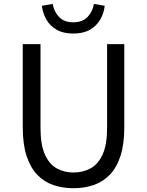

<svg xmlns="http://www.w3.org/2000/svg" viewBox="-20 -962 761 995"><path d="M360.8 13.4Q304.7 13.4 256.8 -2.9Q208.8 -19.2 173.2 -56.1Q137.7 -93 117.8 -153.8Q97.9 -214.5 97.9 -302.4V-733.4H189.9V-299.9Q189.9 -212.2 212.7 -161.4Q235.5 -110.5 274.3 -89.3Q313.1 -68 360.8 -68Q409.8 -68 449 -89.3Q488.3 -110.5 511.7 -161.4Q535 -212.2 535 -299.9V-733.4H624.1V-302.4Q624.1 -214.5 604.3 -153.8Q584.6 -93 548.6 -56.1Q512.7 -19.2 464.6 -2.9Q416.5 13.4 360.8 13.4ZM359.7 -788.1Q308.1 -788.1 273.6 -807.9Q239.1 -827.7 220.4 -860.6Q201.7 -893.5 196.9 -932L253 -941.7Q259.8 -902.2 285.7 -874.4Q311.7 -846.5 359.7 -846.5Q407.6 -846.5 434 -874.4Q460.3 -902.2 466.7 -941.7L522.8 -932Q518.4 -893.5 499.5 -860.6Q480.6 -827.7 446.1 -807.9Q411.6 -788.1 359.7 -788.1Z"/></svg>

Font: Noto Sans SC Thin
Style: Regular
Weight: 100
Designer: Ryoko NISHIZUKA 西塚涼子 (kana, bopomofo & ideographs); Paul D. Hunt (Latin, Greek & Cyrillic); Sandoll Communications 산돌커뮤니
Foundry: Adobe
Version: Version 2.004-H2;hotconv 1.0.118;makeotfexe 2.5.65603